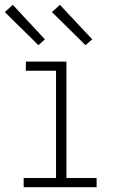

<svg xmlns="http://www.w3.org/2000/svg" viewBox="-24 -775 494 795"><path d="M74 0V-38H208V-482H83V-520H251V-38H376V0ZM330 -588 191 -725 224 -755 358 -612ZM135 -588 -4 -725 29 -755 162 -612Z"/></svg>

Font: Iosevka Etoile Extralight
Style: Regular
Weight: 200
Designer: Belleve Invis
Foundry: Belleve Invis
Version: Version 22.1.2; ttfautohint (v1.8.4)